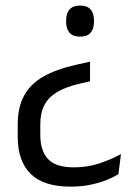

<svg xmlns="http://www.w3.org/2000/svg" viewBox="-20 -518 486 699"><path d="M307.8 -293.6V-222.1L267.9 -212.8Q218.4 -201.3 187.2 -182.4Q156 -163.5 141.4 -135Q126.7 -106.6 126.7 -65.2V-26.6Q126.7 30.5 154.7 60.9Q182.7 91.3 249.5 91.3Q298.3 91.3 342.2 76.7Q386.2 62 420.4 42.8L411.1 116.3Q394 126.8 368 137.3Q342.1 147.7 309.1 154.6Q276.1 161.5 237.2 161.5Q138 161.5 91.2 114.6Q44.5 67.8 44.5 -19.8V-64Q44.5 -128.1 68 -170.5Q91.4 -212.8 138.2 -239.4Q184.9 -265.9 254.4 -281.6ZM271.5 -497.8Q297.3 -497.8 309.7 -483.7Q322.1 -469.7 322.1 -443.4V-438.4Q322.1 -412.6 309.7 -398.6Q297.3 -384.6 271.5 -384.6Q246 -384.6 233.4 -398.6Q220.8 -412.6 220.8 -438.4V-443.4Q220.8 -469.7 233.4 -483.7Q246 -497.8 271.5 -497.8Z"/></svg>

Font: Anek Gurmukhi Medium
Style: Regular
Weight: 500
Designer: Sarang Kulkarni (Gurmukhi), Yesha Goshar (Latin)
Foundry: Ek Type
Version: Version 1.003